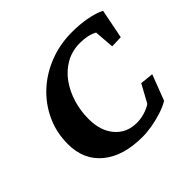

<svg xmlns="http://www.w3.org/2000/svg" viewBox="-146 -743 914 914"><g transform="rotate(-45 310.5 -286.5)"><path d="M329.1 8.8Q200.2 8.8 127 -51.8Q53.7 -112.3 53.7 -218.8Q53.7 -295.9 84 -361.8Q114.3 -427.7 167.5 -477.1Q220.7 -526.4 292 -554.2Q363.3 -582 445.3 -582Q498 -582 544.4 -573.2Q590.8 -564.5 621.1 -548.8L591.8 -400.4L532.2 -398.4L524.4 -499Q506.8 -508.8 484.4 -513.7Q461.9 -518.6 435.5 -518.6Q381.8 -518.6 339.4 -494.6Q296.9 -470.7 267.6 -429.7Q238.3 -388.7 223.1 -337.9Q208 -287.1 208 -233.4Q208 -153.3 249 -105.5Q290 -57.6 358.4 -57.6Q384.8 -57.6 412.1 -65.9Q439.5 -74.2 457 -86.9L505.9 -176.8L573.2 -169.9L523.4 -40Q496.1 -24.4 462.4 -13.7Q428.7 -2.9 394 2.9Q359.4 8.8 329.1 8.8Z"/></g></svg>

Font: Crimson Pro
Style: Bold Italic
Weight: 700
Italic angle: -12°
Designer: Jacques Le Bailly
Foundry: Baron von Fonthausen
Version: Version 1.003